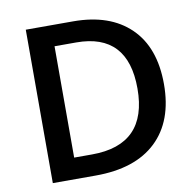

<svg xmlns="http://www.w3.org/2000/svg" viewBox="-76 -743 835 820"><g transform="rotate(-10 342.0 -332.5)"><path d="M274 -91.5Q514.2 -91.5 514.2 -335.2Q514.2 -574.3 290.7 -574.3H196.7V-91.5ZM293.2 -665.3Q452 -665.3 540.4 -579.6Q628.9 -493.9 628.9 -333.9Q628.9 -173.9 537.4 -87Q445.9 0 274 0H88V-665.3Z"/></g></svg>

Font: Khula Semibold
Style: Regular
Weight: 600
Designer: Erin McLaughlin, Steve Matteson
Version: Version 1.000;PS 1.0;hotconv 1.0.72;makeotf.lib2.5.5900; ttf